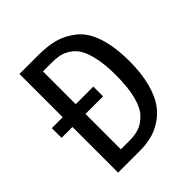

<svg xmlns="http://www.w3.org/2000/svg" viewBox="-188 -819 948 948"><g transform="rotate(-45 286.0 -344.5)"><path d="M228 -689Q292 -689 340 -676Q388 -663 432.5 -628Q477 -593 501 -522.5Q525 -452 525 -348Q525 -266 508.5 -203Q492 -140 465 -102Q438 -64 400.5 -40.5Q363 -17 325.5 -8.5Q288 0 244 0H96V-319H20V-387H96V-689ZM250 -72Q289 -72 318 -83Q347 -94 373.5 -122Q400 -150 414.5 -207Q429 -264 429 -348Q429 -417 418.5 -467.5Q408 -518 391.5 -546Q375 -574 349.5 -590.5Q324 -607 300.5 -611.5Q277 -616 245 -616H187V-387H310V-319H187V-72Z"/></g></svg>

Font: Fira Sans Condensed
Style: Regular
Weight: 400
Width: 3
Designer: Carrois Corporate & Edenspiekermann AG
Foundry: Carrois Corporate GbR & Edenspiekermann AG
Version: Version 4.202;PS 004.202;hotconv 1.0.88;makeotf.lib2.5.64775